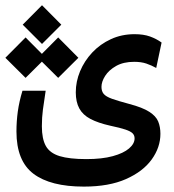

<svg xmlns="http://www.w3.org/2000/svg" viewBox="-45 -525 651 719"><path d="M269 173.8Q144 173.8 80.3 125.7Q16.6 77.6 16.6 -32.7Q16.6 -70.3 21.7 -107.7Q26.9 -145 39.1 -185.1H126Q119.6 -143.6 115.7 -114.5Q111.8 -85.4 111.8 -52.2Q111.8 -4.9 126.7 21.7Q141.6 48.3 178.2 59.6Q214.8 70.8 278.8 70.8Q336.9 70.8 377.2 59.8Q417.5 48.8 438.2 31Q459 13.2 459 -6.8Q459 -18.1 451.7 -25.6Q444.3 -33.2 424.8 -39.8Q405.3 -46.4 368.2 -54.2Q322.3 -64.5 293.7 -79.6Q265.1 -94.7 252 -118.9Q238.8 -143.1 238.8 -179.2Q238.8 -219.7 254.9 -258.3Q271 -296.9 300.5 -328.4Q330.1 -359.9 370.4 -378.4Q410.6 -397 459 -397Q492.7 -397 516.6 -388.4Q540.5 -379.9 560.1 -365.7L540 -270.5Q522.5 -280.3 503.2 -286.9Q483.9 -293.5 457.5 -293.5Q417.5 -293.5 390.1 -278.1Q362.8 -262.7 348.9 -241Q335 -219.2 335 -199.7Q335 -183.1 343.5 -173.1Q352.1 -163.1 374.5 -155Q397 -147 439 -135.7Q488.8 -122.6 513.9 -106.4Q539.1 -90.3 547.4 -70.1Q555.7 -49.8 555.7 -23.9Q555.7 26.9 523.2 72Q490.7 117.2 427 145.5Q363.3 173.8 269 173.8ZM112.3 -360.4 40 -432.6 112.3 -505.4 184.6 -432.6ZM172.9 -233.4 97.2 -308.6 172.9 -384.8 248.5 -308.6ZM50.8 -233.4 -24.9 -308.6 50.8 -384.8 126.5 -308.6Z"/></svg>

Font: Cascadia Code
Style: Regular
Weight: 400
Monospace: yes
Designer: Aaron Bell
Foundry: Saja Typeworks
Version: Version 2106.017